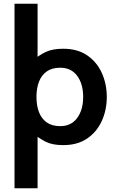

<svg xmlns="http://www.w3.org/2000/svg" viewBox="-20 -770 622 1032"><path d="M58 242V-750H182V-417L152 -441Q188 -472.5 224.8 -490.2Q261.5 -508 320 -508Q396.5 -508 448.5 -472.5Q500.5 -437 527.2 -378Q554 -319 554 -249Q554 -179 527.2 -120Q500.5 -61 448.5 -25.5Q396.5 10 320 10Q261.5 10 225.8 -8Q190 -26 150 -59L182 -82V242ZM304 -92Q362.5 -92 394.8 -135.8Q427 -179.5 427 -249Q427 -319 394.8 -362.5Q362.5 -406 304 -406Q259.5 -406 231.2 -386Q203 -366 189.5 -330.8Q176 -295.5 176 -249Q176 -202.5 189.5 -167.2Q203 -132 231.2 -112Q259.5 -92 304 -92Z"/></svg>

Font: Cabin Resolve
Style: Bold-Resolve
Weight: 700
Designer: Pablo Impallari
Foundry: Pablo Impallari. http://www.impallari.com Igino Marini. http://www.ikern.com
Version: Version 3.001